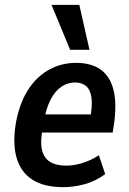

<svg xmlns="http://www.w3.org/2000/svg" viewBox="-20 -764 533 794"><path d="M242 10Q160 10 111.5 -22.5Q63 -55 47 -117.5Q31 -180 48 -268Q65 -347 100 -398.5Q135 -450 185 -477Q235 -504 295 -504Q356 -504 394.5 -477.5Q433 -451 448 -397.5Q463 -344 453 -262L446 -216H138L149 -291H371L353 -273Q363 -330 358 -362Q353 -394 335.5 -408.5Q318 -423 290 -423Q260 -423 234 -405.5Q208 -388 189.5 -352.5Q171 -317 161 -261L156 -231Q146 -178 153.5 -144.5Q161 -111 186.5 -95Q212 -79 254 -79Q286 -79 321.5 -90Q357 -101 389 -122L415 -44Q374 -14 329 -2Q284 10 242 10ZM270 -558 193 -744H308L350 -558Z"/></svg>

Font: Nunito Sans 10pt Condensed
Style: Bold Italic
Weight: 700
Width: 3
Italic angle: -9°
Designer: Vernon Adams
Foundry: Vernon Adams
Version: Version 3.101;gftools[0.9.27]